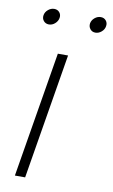

<svg xmlns="http://www.w3.org/2000/svg" viewBox="-84 -768 478 812"><g transform="rotate(10 155.5 -361.5)"><path d="M40 0 129.4 -539.1H173.3L84 0ZM270 -654.3Q255.9 -654.3 247.6 -664.6Q239.3 -674.8 241.2 -689Q243.7 -703.1 255.6 -713.1Q267.6 -723.1 281.7 -723.1Q295.9 -723.1 304.2 -713.1Q312.5 -703.1 310.1 -689Q308.1 -674.8 296.1 -664.6Q284.2 -654.3 270 -654.3ZM70.3 -654.3Q56.2 -654.3 47.6 -664.6Q39.1 -674.8 41.5 -689Q43.9 -703.1 55.9 -713.1Q67.9 -723.1 82 -723.1Q96.2 -723.1 104.5 -713.1Q112.8 -703.1 110.4 -689Q107.9 -674.8 96.2 -664.6Q84.5 -654.3 70.3 -654.3Z"/></g></svg>

Font: Inter 18pt ExtraLight
Style: Italic
Weight: 250
Italic angle: -9.3988°
Designer: Rasmus Andersson
Foundry: rsms
Version: Version 4.001;git-66647c0bb